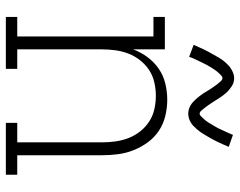

<svg xmlns="http://www.w3.org/2000/svg" viewBox="-100 -700 801 640"><g transform="rotate(90 300.0 -380.5)"><path d="M37 0V-38H102V-492H37V-530H145V-424Q154 -449 170.5 -471.5Q187 -494 209.5 -509.5Q232 -525 259 -531.5Q286 -538 313 -538Q340 -538 367 -531.5Q394 -525 416.5 -510Q439 -495 455 -473Q471 -451 481 -426Q491 -401 494.5 -374Q498 -347 498 -320V-38H563V0H390V-38H455V-320Q455 -342 452 -364.5Q449 -387 441 -408Q433 -429 419 -447Q405 -465 386 -477.5Q367 -490 344.5 -495Q322 -500 300 -500Q278 -500 255.5 -495Q233 -490 214 -477.5Q195 -465 181 -447Q167 -429 159 -408Q151 -387 148 -364.5Q145 -342 145 -320V-38H210V0ZM359 -608Q352 -608 345 -610Q338 -612 332 -615.5Q326 -619 320.5 -624Q315 -629 310.5 -634Q306 -639 301.5 -645Q297 -651 293 -656.5Q289 -662 285.5 -668.5Q282 -675 277.5 -681.5Q273 -688 269 -694Q265 -700 261 -705Q257 -710 251.5 -716Q246 -722 241 -722Q237 -722 234 -719.5Q231 -717 228.5 -714.5Q226 -712 222 -707.5Q218 -703 216.5 -701Q215 -699 213.5 -696.5Q212 -694 210 -691.5Q208 -689 206.5 -686Q205 -683 203 -680Q201 -677 199 -673.5Q197 -670 195 -666Q193 -662 191 -658Q189 -654 187 -650Q185 -646 183 -641.5Q181 -637 178.5 -632Q176 -627 174 -622Q172 -617 170 -611L130 -626Q134 -635 138 -644Q142 -653 145.5 -660.5Q149 -668 153 -675Q157 -682 160.5 -688.5Q164 -695 167.5 -701Q171 -707 174 -712Q177 -717 180.5 -722Q184 -727 189.5 -733Q195 -739 200 -743.5Q205 -748 212 -752Q219 -756 226 -758.5Q233 -761 241 -761Q248 -761 255 -759Q262 -757 268 -753Q274 -749 279.5 -744.5Q285 -740 289.5 -735Q294 -730 298.5 -724Q303 -718 307 -712Q311 -706 314.5 -700Q318 -694 322.5 -687.5Q327 -681 331 -675Q335 -669 339 -664Q343 -659 348.5 -652.5Q354 -646 359 -646Q363 -646 366 -648.5Q369 -651 371.5 -654Q374 -657 378 -661Q382 -665 383.5 -667.5Q385 -670 386.5 -672Q388 -674 390 -677Q392 -680 393.5 -683Q395 -686 397 -689Q399 -692 401 -695.5Q403 -699 405 -702.5Q407 -706 409 -710Q411 -714 413 -718.5Q415 -723 417 -727.5Q419 -732 421.5 -737Q424 -742 426 -747Q428 -752 430 -757L470 -743Q466 -733 462 -724.5Q458 -716 454.5 -708Q451 -700 447 -693Q443 -686 439.5 -679.5Q436 -673 432.5 -667.5Q429 -662 426 -657Q423 -652 419.5 -647Q416 -642 410.5 -636Q405 -630 400 -625Q395 -620 388 -616Q381 -612 374 -610Q367 -608 359 -608Z"/></g></svg>

Font: Iosevka Slab XLtEx
Style: Regular
Weight: 200
Width: 7
Monospace: yes
Designer: Belleve Invis
Foundry: Belleve Invis
Version: Version 11.1.0; ttfautohint (v1.8.3)